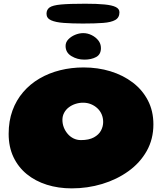

<svg xmlns="http://www.w3.org/2000/svg" viewBox="-20 -959 870 1032"><path d="M365.5 53.5Q293.5 53.5 231.8 34Q170 14.5 124 -23Q78 -60.5 52.2 -115Q26.5 -169.5 26.5 -239.5Q26.5 -308.5 47 -364.8Q67.5 -421 104.8 -464.2Q142 -507.5 192.5 -537Q243 -566.5 303.2 -581.5Q363.5 -596.5 429.5 -596.5Q506 -596.5 573.8 -575.8Q641.5 -555 693.5 -515.5Q745.5 -476 775 -419.2Q804.5 -362.5 804.5 -290.5Q804.5 -211 768.5 -147.2Q732.5 -83.5 670.2 -38.8Q608 6 529.2 29.8Q450.5 53.5 365.5 53.5ZM415 -206Q458 -206 484.5 -220.5Q511 -235 522.8 -257.2Q534.5 -279.5 534.5 -303Q534.5 -325.5 526.5 -344.2Q518.5 -363 503.5 -377Q488.5 -391 469 -399Q449.5 -407 426.5 -407Q405.5 -407 385.5 -400.5Q365.5 -394 349.8 -382Q334 -370 324.8 -352.8Q315.5 -335.5 315.5 -315Q315.5 -293.5 323 -274.2Q330.5 -255 343.8 -239.5Q357 -224 375.2 -215Q393.5 -206 415 -206ZM433.5 -638.5Q395 -638.5 363.8 -657.5Q332.5 -676.5 332.5 -712Q332.5 -732 347 -747.2Q361.5 -762.5 383.5 -771.8Q405.5 -781 427.5 -781Q451 -781 473 -770Q495 -759 508.8 -741.2Q522.5 -723.5 522.5 -700.5Q522.5 -666.5 496.8 -652.5Q471 -638.5 433.5 -638.5ZM425.5 -832.5Q367.5 -832.5 323.2 -835.8Q279 -839 254.5 -850Q230 -861 230 -885Q230 -907 246.2 -918.8Q262.5 -930.5 307.2 -934.8Q352 -939 438 -939Q501.5 -939 542 -935Q582.5 -931 602.2 -921.2Q622 -911.5 622 -893Q622 -864.5 599.8 -851.8Q577.5 -839 534 -835.8Q490.5 -832.5 425.5 -832.5Z"/></svg>

Font: Gluten Thin ExtraBold
Style: Regular
Weight: 800
Version: Version 1.300